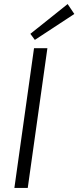

<svg xmlns="http://www.w3.org/2000/svg" viewBox="-20 -928 387 948"><path d="M347 -859 152 -731 130 -761 314 -908ZM117 0H51L148 -690H214Z"/></svg>

Font: Exo 2.0 Light
Style: Italic
Weight: 300
Italic angle: -8°
Designer: Natanael Gama
Version: Version 1.001;PS 001.001;hotconv 1.0.70;makeotf.lib2.5.58329